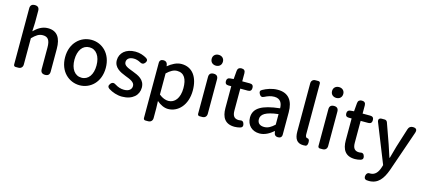

<svg xmlns="http://www.w3.org/2000/svg" viewBox="-70 -1465 5245 2362"><g transform="rotate(15 2552.0 -283.5)"><path d="M87 -398V-25C87 -10 97 0 112 0H144H147C180 0 202 -22 202 -55V-390C251 -439 285 -464 336 -464C401 -464 429 -427 429 -332V-57C429 -19 449 0 487 0C525 0 544 -19 544 -57V-346C544 -486 492 -564 375 -564C300 -564 245 -524 197 -477L202 -586V-740C202 -778 183 -797 145 -797C107 -797 87 -778 87 -740Z M748 -62C796 -13 861 14 929 14C1065 14 1187 -92 1187 -275C1187 -458 1065 -564 929 -564C861 -564 796 -538 748 -488C700 -439 669 -367 669 -275C669 -184 700 -111 748 -62ZM1031 -416C1056 -382 1069 -333 1069 -275C1069 -158 1015 -82 929 -82C842 -82 788 -158 788 -275C788 -333 802 -382 826 -416C850 -450 886 -469 929 -469C972 -469 1007 -450 1031 -416Z M1345 -518C1312 -489 1293 -449 1293 -403C1293 -310 1374 -271 1447 -243C1507 -220 1568 -198 1568 -148C1568 -106 1537 -74 1472 -74C1430 -74 1393 -87 1358 -109C1332 -127 1308 -125 1289 -99C1271 -75 1273 -55 1297 -38C1346 -7 1408 14 1469 14C1537 14 1589 -5 1625 -36C1660 -66 1678 -109 1678 -155C1678 -258 1593 -292 1517 -321C1456 -344 1402 -362 1402 -408C1402 -446 1430 -476 1492 -476C1521 -476 1549 -467 1575 -453C1599 -437 1624 -441 1641 -464C1658 -487 1658 -505 1635 -522C1595 -546 1545 -564 1489 -564C1428 -564 1379 -547 1345 -518Z M1800 -164V198C1800 213 1810 223 1825 223H1857H1860C1893 223 1915 201 1915 168V45L1912 -49C1958 -9 2008 14 2056 14C2180 14 2293 -95 2293 -284C2293 -454 2215 -564 2076 -564C2014 -564 1954 -530 1906 -490H1904L1901 -509C1896 -537 1877 -551 1849 -551C1818 -551 1800 -535 1800 -504ZM1915 -333V-401C1961 -445 2002 -468 2045 -468C2137 -468 2174 -397 2174 -282C2174 -154 2114 -83 2034 -83C2001 -83 1958 -96 1915 -132V-266Z M2545 -275V-494C2545 -532 2526 -551 2488 -551C2450 -551 2430 -532 2430 -494V-25C2430 -10 2440 0 2455 0H2487H2490C2523 0 2545 -22 2545 -55ZM2436 -672C2449 -660 2467 -653 2488 -653C2509 -653 2527 -660 2539 -672C2552 -684 2559 -702 2559 -723C2559 -763 2530 -791 2488 -791C2445 -791 2416 -763 2416 -723C2416 -702 2423 -684 2436 -672Z M2851 -318V-458H2922H2948C2979 -458 2994 -474 2994 -505C2994 -536 2979 -551 2948 -551H2851V-655C2851 -687 2834 -703 2802 -703C2772 -703 2754 -688 2751 -658L2742 -551L2697 -547C2670 -545 2656 -529 2656 -502C2656 -473 2670 -458 2699 -458H2736V-180C2736 -64 2780 14 2903 14C2928 14 2952 10 2974 4C3001 -4 3008 -20 3001 -47C2993 -78 2974 -88 2943 -80C2939 -79 2936 -79 2932 -79C2874 -79 2851 -113 2851 -179Z M3502 -248V-331C3502 -478 3439 -564 3302 -564C3230 -564 3165 -540 3113 -511C3088 -497 3087 -480 3101 -455C3116 -428 3136 -422 3163 -437C3200 -456 3240 -470 3282 -470C3363 -470 3386 -414 3387 -351C3158 -326 3058 -265 3058 -146C3058 -49 3125 14 3220 14C3286 14 3345 -20 3395 -63H3399L3402 -42C3406 -14 3424 0 3453 0C3484 0 3502 -16 3502 -47V-165ZM3217 -232C3251 -252 3306 -268 3387 -277V-210V-143C3342 -101 3303 -78 3255 -78C3206 -78 3169 -100 3169 -155C3169 -186 3183 -211 3217 -232Z M3780 -460V-771C3780 -787 3770 -797 3754 -797H3722H3719C3686 -797 3665 -776 3665 -743V-130C3665 -40 3696 14 3779 14C3791 14 3801 13 3810 12C3834 5 3836 -32 3832 -56C3830 -68 3820 -83 3808 -82C3808 -82 3808 -82 3807 -82C3793 -82 3780 -93 3780 -124Z M4078 -275V-494C4078 -532 4059 -551 4021 -551C3983 -551 3963 -532 3963 -494V-25C3963 -10 3973 0 3988 0H4020H4023C4056 0 4078 -22 4078 -55ZM3969 -672C3982 -660 4000 -653 4021 -653C4042 -653 4060 -660 4072 -672C4085 -684 4092 -702 4092 -723C4092 -763 4063 -791 4021 -791C3978 -791 3949 -763 3949 -723C3949 -702 3956 -684 3969 -672Z M4384 -318V-458H4455H4481C4512 -458 4527 -474 4527 -505C4527 -536 4512 -551 4481 -551H4384V-655C4384 -687 4367 -703 4335 -703C4305 -703 4287 -688 4284 -658L4275 -551L4230 -547C4203 -545 4189 -529 4189 -502C4189 -473 4203 -458 4232 -458H4269V-180C4269 -64 4313 14 4436 14C4461 14 4485 10 4507 4C4534 -4 4541 -20 4534 -47C4526 -78 4507 -88 4476 -80C4472 -79 4469 -79 4465 -79C4407 -79 4384 -113 4384 -179Z M4990 -259 5069 -488C5084 -530 5069 -551 5025 -551C4995 -551 4976 -536 4967 -508L4891 -267C4877 -217 4862 -163 4848 -112H4843C4826 -164 4809 -218 4792 -267L4700 -526C4694 -542 4681 -551 4665 -551H4632H4629C4596 -551 4582 -531 4594 -500L4792 -4L4780 34C4760 93 4725 137 4666 137C4665 137 4665 137 4664 137C4639 132 4620 147 4614 172C4607 200 4614 222 4642 228C4651 229 4662 230 4673 230C4788 230 4846 151 4889 33Z"/></g></svg>

Font: GenSenRounded2 TW M
Style: Regular
Weight: 500
Version: Version 2.100;PS 2.1;hotconv 16.6.51;makeotf.lib2.5.65220 DE